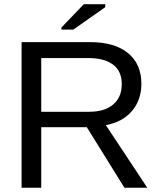

<svg xmlns="http://www.w3.org/2000/svg" viewBox="-20 -887 762 907"><path d="M675.8 0H567.9L390.1 -286.1H174.8V0H82V-688H405.8Q521.5 -688 584.7 -636.2Q647.9 -584.5 647.9 -491.2Q647.9 -415 603.3 -362.5Q558.6 -310.1 480 -295.9ZM555.2 -490.2Q555.2 -550.3 514.4 -581.5Q473.6 -612.8 396 -612.8H174.8V-358.9H399.9Q474.1 -358.9 514.6 -393.3Q555.2 -427.7 555.2 -490.2ZM326.2 -747.1H270V-756.8L376 -867.2H477.1V-853Z"/></svg>

Font: Libra Sans Modern
Style: Regular
Weight: 400
Foundry: Stefan Peev, Context Ltd
Version: Version 1.000